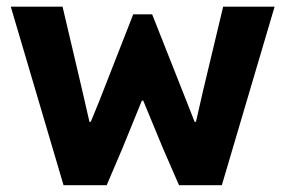

<svg xmlns="http://www.w3.org/2000/svg" viewBox="-20 -545 840 565"><path d="M11.7 -525.4H164.1L221.7 -280.3L243.2 -186.5H247.1L271.5 -246.1L372.1 -502.9H427.7L529.3 -246.1L552.7 -186.5H556.6L578.1 -280.3L636.7 -525.4H788.1L632.8 0H506.8L460 -107.4L401.4 -249H397.5L339.8 -107.4L293.9 0H167Z"/></svg>

Font: Reddit Sans Chocolate ExtraBold
Style: Regular
Weight: 800
Designer: Stephen Hutchings
Foundry: Reddit
Version: Version 1.011